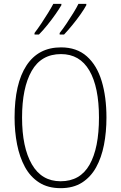

<svg xmlns="http://www.w3.org/2000/svg" viewBox="-20 -971 631 1001"><path d="M535 -358Q535 -282 522 -215.5Q509 -149 481 -98.5Q453 -48 407.5 -19Q362 10 296 10Q230 10 184 -19.5Q138 -49 110 -100.5Q82 -152 69 -218.5Q56 -285 56 -358Q56 -535 118 -629.5Q180 -724 298 -724Q380 -724 432.5 -677.5Q485 -631 510 -548.5Q535 -466 535 -358ZM95 -358Q95 -203 146 -114.5Q197 -26 296 -26Q398 -26 447 -112.5Q496 -199 496 -358Q496 -517 446 -603Q396 -689 298 -689Q195 -689 145 -601Q95 -513 95 -358ZM430 -944Q420 -925 400 -896.5Q380 -868 356.5 -839.5Q333 -811 314 -791H291V-799Q308 -820 327 -848.5Q346 -877 363 -904.5Q380 -932 389 -951H430ZM300 -944Q289 -925 269.5 -897Q250 -869 226.5 -840Q203 -811 183 -791H160V-799Q177 -821 196 -849.5Q215 -878 231.5 -905Q248 -932 258 -951H300Z"/></svg>

Font: Noto Sans Lao Looped Condensed ExtraLight
Style: Regular
Weight: 200
Width: 3
Designer: Mark Frömberg, Ben Mitchell
Foundry: The Fontpad Ltd
Version: Version 1.002; ttfautohint (v1.8.4.7-5d5b)